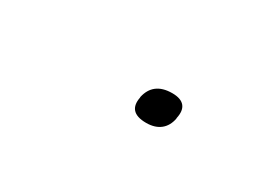

<svg xmlns="http://www.w3.org/2000/svg" viewBox="-9 -465 618 430"><g transform="rotate(30 300.0 -250.5)"><path d="M306 -251V-249C301 -223 312 -207 346 -207C377 -207 395 -223 400 -249V-251C406 -278 395 -294 364 -294C330 -294 312 -278 306 -251Z"/></g></svg>

Font: LT Wave Mono Light
Style: Italic
Weight: 300
Designer: Daniel Lyons
Version: Version 2.5 (Glyphs App)